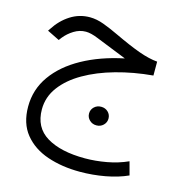

<svg xmlns="http://www.w3.org/2000/svg" viewBox="-110 -509 891 945"><g transform="rotate(15 335.5 -36.0)"><path d="M608.4 -284.7V-213.9Q509.3 -205.1 421.1 -180.4Q333 -155.8 265.6 -116.9Q198.2 -78.1 159.7 -26.4Q121.1 25.4 121.1 88.4Q121.1 180.7 192.6 223.9Q264.2 267.1 387.7 267.1Q441.4 267.1 497.8 256.8Q554.2 246.6 604 224.1L622.1 291.5Q572.8 314 509.3 325.7Q445.8 337.4 380.4 337.4Q289.1 337.4 214.6 312Q140.1 286.6 96.2 232.4Q52.2 178.2 52.2 92.8Q52.2 5.4 102.1 -64.7Q151.9 -134.8 241.5 -184.3Q331.1 -233.9 450.7 -258.8Q439 -263.2 422.1 -270.3Q405.3 -277.3 387.2 -284.2Q332.5 -305.7 295.2 -321Q257.8 -336.4 232.4 -336.4Q200.2 -336.4 171.9 -318.8Q143.6 -301.3 124 -276.9L112.8 -262.2L50.3 -293L57.6 -303.7Q88.9 -352.5 134 -381.3Q179.2 -410.2 232.9 -410.2Q267.1 -410.2 304.2 -396.5Q341.3 -382.8 384.3 -362.3Q461.4 -325.7 514.2 -306.9Q566.9 -288.1 608.4 -284.7ZM350.6 48.3Q350.6 28.3 365 14.6Q379.4 1 400.4 1Q421.4 1 435.5 14.6Q449.7 28.3 449.7 48.3Q449.7 67.9 435.5 81.8Q421.4 95.7 400.4 95.7Q379.4 95.7 365 81.8Q350.6 67.9 350.6 48.3Z"/></g></svg>

Font: Vazirmatn RD Light
Style: Regular
Weight: 300
Designer: Saber Rastikerdar
Foundry: Saber Rastikerdar
Version: Version 32.102